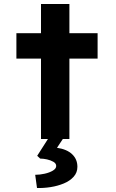

<svg xmlns="http://www.w3.org/2000/svg" viewBox="-20 -695 580 960"><path d="M185 0V-675H327V0ZM62 -402V-529H468V-402ZM165 245 156 179Q179 179 203.5 173.5Q228 168 244.5 158Q261 148 261 135Q261 122 247 114Q233 106 215 102Q197 98 181 98L166 84L235 -24H310L265 44Q314 51 340.5 76Q367 101 367 139Q367 168 348 189Q329 210 298.5 222.5Q268 235 233 240.5Q198 246 165 245Z"/></svg>

Font: Lexend Exa SemiBold
Style: Regular
Weight: 600
Designer: Bonnie Shaver-Troup, Thomas Jockin
Foundry: Lexend
Version: Version 1.007